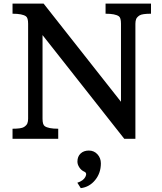

<svg xmlns="http://www.w3.org/2000/svg" viewBox="-20 -752 880 1040"><path d="M47.9 0ZM47.9 -54.7Q95.7 -54.7 109.9 -64Q124 -73.2 128.2 -83.7Q132.3 -94.2 132.3 -108.9V-623.5Q132.3 -655.3 120.6 -663.6Q101.1 -677.7 47.9 -677.7V-732.4H216.3L635.3 -200.7V-623.5Q635.3 -655.8 624 -663.6Q604.5 -677.7 551.8 -677.7V-732.4H797.9V-677.7Q750 -677.7 735.8 -668.5Q721.7 -659.2 717.5 -648.7Q713.4 -638.2 713.4 -623.5V0H653.3L210.4 -562V-108.9Q210.4 -77.1 222.2 -68.8Q241.7 -54.7 295.4 -54.7V0H47.9ZM399.4 123.5Q399.4 95.7 416.5 79.6Q433.6 63.5 461.4 63.5Q489.3 63.5 507.8 83.7Q526.4 104 526.4 132.8Q526.4 185.1 495.6 223.1Q464.8 261.2 417.5 267.1L398.9 237.8Q431.6 227.1 442.4 206.1Q453.1 185.1 436.8 178Q420.4 170.9 409.9 155Q399.4 139.2 399.4 123.5Z"/></svg>

Font: Arbutus Slab
Style: Regular
Weight: 400
Version: Version 1.002; ttfautohint (v0.92) -l 10 -r 16 -G 200 -x 7 -